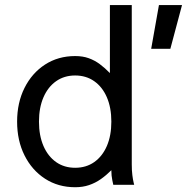

<svg xmlns="http://www.w3.org/2000/svg" viewBox="-20 -743 752 772"><path d="M665 -546.9 711.9 -722.7H619.1L587.9 -546.9ZM427.7 -253.9Q427.7 -197.8 409.7 -156Q391.6 -114.3 358.9 -91.3Q326.2 -68.4 282.2 -68.4Q238.3 -68.4 205.6 -91.3Q172.9 -114.3 154.8 -156Q136.7 -197.8 136.7 -253.9Q136.7 -310.1 154.8 -351.8Q172.9 -393.6 205.6 -416.5Q238.3 -439.5 282.2 -439.5Q326.2 -439.5 358.9 -416.5Q391.6 -393.6 409.7 -351.8Q427.7 -310.1 427.7 -253.9ZM509.8 -82V-722.7H421.9V-449.2Q401.4 -470.2 380.9 -485.4Q360.4 -500.5 336.7 -509Q313 -517.6 282.2 -517.6Q213.9 -517.6 161.1 -483.4Q108.4 -449.2 78.6 -389.6Q48.8 -330.1 48.8 -253.9Q48.8 -177.7 78.6 -118.2Q108.4 -58.6 161.1 -24.4Q213.9 9.8 282.2 9.8Q313 9.8 338.1 1.2Q363.3 -7.3 385.3 -22.7Q407.2 -38.1 427.7 -58.6Q427.7 -36.6 431.6 -18.3Q435.5 0 435.5 0H519.5Q519.5 0 517.1 -10Q514.6 -20 512.2 -38.6Q509.8 -57.1 509.8 -82Z"/></svg>

Font: Giphurs
Style: Regular
Weight: 400
Version: Version 2.010